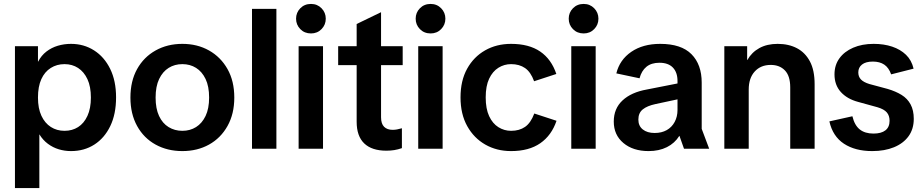

<svg xmlns="http://www.w3.org/2000/svg" viewBox="-20 -756 4690 976"><path d="M56 200V-521H173V-443H174Q190 -474 216 -494Q242 -514 274 -523.5Q306 -533 341 -533Q406 -533 458 -500Q510 -467 540 -406Q570 -345 570 -261Q570 -176 540.5 -115Q511 -54 459.5 -21Q408 12 341 12Q309 12 279 3Q249 -6 223.5 -25Q198 -44 181 -72H180V200ZM308 -91Q347 -91 377 -110Q407 -129 424.5 -167Q442 -205 442 -260Q442 -316 424.5 -353.5Q407 -391 377 -410.5Q347 -430 308 -430Q269 -430 238 -410.5Q207 -391 190 -353.5Q173 -316 173 -260Q173 -205 190.5 -167.5Q208 -130 238.5 -110.5Q269 -91 308 -91Z M907 12Q831 12 771 -21Q711 -54 677 -115.5Q643 -177 643 -260Q643 -344 677 -405Q711 -466 771 -499.5Q831 -533 907 -533Q983 -533 1042.5 -499.5Q1102 -466 1136.5 -405Q1171 -344 1171 -260Q1171 -177 1136.5 -115.5Q1102 -54 1042.5 -21Q983 12 907 12ZM907 -91Q946 -91 976.5 -110Q1007 -129 1025 -166.5Q1043 -204 1043 -260Q1043 -317 1025 -354.5Q1007 -392 976.5 -411Q946 -430 907 -430Q868 -430 837.5 -411Q807 -392 789 -354.5Q771 -317 771 -260Q771 -204 788.5 -166.5Q806 -129 837 -110Q868 -91 907 -91Z M1261 0V-711H1385V0Z M1498 0V-521H1622V0ZM1561 -586Q1528 -586 1506.5 -608Q1485 -630 1485 -661Q1485 -692 1506.5 -714Q1528 -736 1561 -736Q1593 -736 1614.5 -714Q1636 -692 1636 -661Q1636 -630 1614.5 -608Q1593 -586 1561 -586Z M1944 10Q1870 10 1831.5 -27Q1793 -64 1793 -137V-634L1917 -694V-160Q1917 -127 1932.5 -111.5Q1948 -96 1976 -96Q1987 -96 1998 -98Q2009 -100 2023 -104V-3Q2003 4 1984 7Q1965 10 1944 10ZM1699 -425V-521H2027V-425Z M2106 0V-521H2230V0ZM2169 -586Q2136 -586 2114.5 -608Q2093 -630 2093 -661Q2093 -692 2114.5 -714Q2136 -736 2169 -736Q2201 -736 2222.5 -714Q2244 -692 2244 -661Q2244 -630 2222.5 -608Q2201 -586 2169 -586Z M2578 12Q2505 12 2447 -21Q2389 -54 2355 -115Q2321 -176 2321 -261Q2321 -346 2354.5 -406.5Q2388 -467 2446 -500Q2504 -533 2578 -533Q2669 -533 2726 -494Q2783 -455 2808 -380L2695 -343Q2678 -390 2649 -410Q2620 -430 2578 -430Q2543 -430 2513.5 -411.5Q2484 -393 2466.5 -356Q2449 -319 2449 -261Q2449 -203 2466.5 -165.5Q2484 -128 2513.5 -109.5Q2543 -91 2578 -91Q2620 -91 2649 -111Q2678 -131 2696 -179L2809 -142Q2784 -68 2726.5 -28Q2669 12 2578 12Z M2884 0V-521H3008V0ZM2947 -586Q2914 -586 2892.5 -608Q2871 -630 2871 -661Q2871 -692 2892.5 -714Q2914 -736 2947 -736Q2979 -736 3000.5 -714Q3022 -692 3022 -661Q3022 -630 3000.5 -608Q2979 -586 2947 -586Z M3277 12Q3198 12 3149 -29Q3100 -70 3100 -138Q3100 -204 3144.5 -245.5Q3189 -287 3268 -301L3471 -341V-261L3312 -227Q3270 -218 3247.5 -200Q3225 -182 3225 -148Q3225 -116 3247.5 -98Q3270 -80 3308 -80Q3343 -80 3369 -94.5Q3395 -109 3409.5 -136Q3424 -163 3424 -197V-344Q3424 -388 3400.5 -412.5Q3377 -437 3332 -437Q3291 -437 3266 -416.5Q3241 -396 3231 -358L3113 -383Q3130 -452 3189 -492.5Q3248 -533 3336 -533Q3443 -533 3495 -480.5Q3547 -428 3547 -336V-101L3585 0H3457L3434 -65H3433Q3410 -28 3370 -8Q3330 12 3277 12Z M3997 0V-312Q3997 -370 3970 -398Q3943 -426 3898 -426Q3847 -426 3816.5 -392.5Q3786 -359 3786 -301V0H3662V-521H3778V-451H3779Q3801 -490 3840 -511.5Q3879 -533 3933 -533Q3989 -533 4031 -511Q4073 -489 4097 -444Q4121 -399 4121 -328V0Z M4414 12Q4327 12 4270 -25.5Q4213 -63 4196 -139L4313 -165Q4324 -119 4350.5 -98Q4377 -77 4420 -77Q4460 -77 4481 -93.5Q4502 -110 4502 -142Q4502 -168 4488 -184.5Q4474 -201 4440 -211L4342 -238Q4286 -253 4254 -288.5Q4222 -324 4222 -378Q4222 -425 4247 -459.5Q4272 -494 4317 -513.5Q4362 -533 4421 -533Q4473 -533 4515 -519Q4557 -505 4585.5 -477.5Q4614 -450 4624 -407L4510 -378Q4498 -412 4475 -427.5Q4452 -443 4417 -443Q4381 -443 4362 -428Q4343 -413 4343 -388Q4343 -366 4356.5 -352Q4370 -338 4399 -329L4492 -304Q4533 -292 4563 -273.5Q4593 -255 4609 -225Q4625 -195 4625 -152Q4625 -100 4598.5 -63.5Q4572 -27 4524.5 -7.5Q4477 12 4414 12Z"/></svg>

Font: TikTok Sans 24pt SemiBold
Style: Regular
Weight: 600
Version: Version 4.000